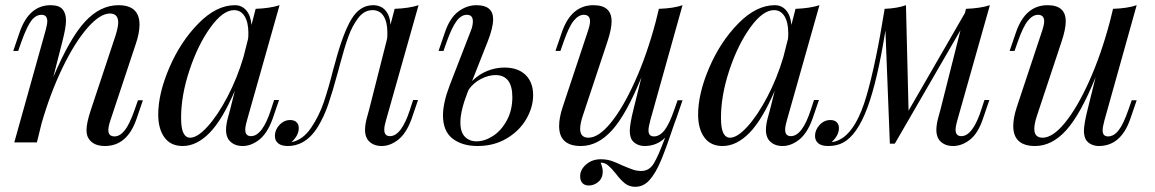

<svg xmlns="http://www.w3.org/2000/svg" viewBox="-20 -548 4444 739"><path d="M530 -162 505 -89Q469 14 384 14Q339 14 321 -15Q313 -27 313 -48Q313 -75 330 -126L425 -412Q435 -445 435 -461Q435 -496 403 -496Q365 -496 316.5 -440.5Q268 -385 221 -288Q174 -191 140 -73L122 0H35L155 -429Q162 -455 162 -466Q162 -491 140 -491Q118 -491 101 -469Q84 -447 63 -389L50 -352H31L56 -425Q92 -528 175 -528Q207 -528 220.5 -512.5Q234 -497 234 -469Q234 -442 220 -388L185 -251Q249 -402 307.5 -465Q366 -528 436 -528Q517 -528 517 -453Q517 -420 502 -377L405 -85Q397 -61 397 -47Q397 -23 421 -23Q441 -23 459.5 -45.5Q478 -68 498 -125L511 -162Z M1035 -163H1054L1029 -90Q1009 -35 978 -10.5Q947 14 914 14Q895 14 881 7Q867 0 859 -12Q850 -27 850 -47Q850 -68 857 -94Q864 -120 866 -127L884 -199Q836 -87 786.5 -36.5Q737 14 683 14Q637 14 613 -19Q589 -52 589 -107Q589 -188 632 -288Q675 -388 744 -458Q813 -528 884 -528Q911 -528 928 -508Q945 -488 948 -452L964 -514Q1019 -516 1056 -528L931 -86Q930 -82 927 -70.5Q924 -59 924 -49Q924 -24 946 -24Q990 -24 1023 -126ZM917 -328 935 -399Q936 -407 936 -421Q936 -462 921.5 -485.5Q907 -509 881 -509Q838 -509 790 -442.5Q742 -376 709.5 -278.5Q677 -181 677 -95Q677 -54 686 -36Q695 -18 712 -18Q740 -18 779 -61Q818 -104 855.5 -175.5Q893 -247 917 -328Z M1570 -163H1589L1564 -90Q1544 -35 1513 -10.5Q1482 14 1449 14Q1430 14 1416 7Q1402 0 1394 -12Q1385 -27 1385 -47Q1385 -68 1392 -94Q1399 -120 1401 -127L1470 -399Q1471 -407 1471 -422Q1471 -463 1456.5 -486Q1442 -509 1414 -509Q1382 -509 1359 -479Q1336 -449 1321 -407.5Q1306 -366 1289 -302L1281 -272Q1260 -195 1243.5 -146.5Q1227 -98 1202.5 -58.5Q1178 -19 1144 0Q1118 14 1088 14Q1063 14 1050.5 3.5Q1038 -7 1038 -25Q1038 -48 1055.5 -67Q1073 -86 1097 -86Q1113 -86 1121.5 -77.5Q1130 -69 1130 -55Q1130 -27 1102 -1H1103Q1146 -10 1177 -55.5Q1208 -101 1226.5 -155.5Q1245 -210 1263 -282L1269 -303Q1300 -420 1332.5 -474Q1365 -528 1416 -528Q1446 -528 1463.5 -508Q1481 -488 1483 -453L1499 -514Q1554 -516 1591 -528L1466 -86Q1465 -82 1462 -70.5Q1459 -59 1459 -49Q1459 -24 1481 -24Q1525 -24 1558 -126Z M2032 -182Q2032 -135 2005.5 -89.5Q1979 -44 1930 -15Q1881 14 1818 14Q1759 14 1722 -14.5Q1685 -43 1685 -104Q1685 -152 1711 -220L1792 -429Q1800 -448 1800 -466Q1800 -491 1777 -491Q1755 -491 1737 -466.5Q1719 -442 1700 -389L1687 -352H1668L1693 -425Q1712 -480 1744.5 -504Q1777 -528 1814 -528Q1878 -528 1878 -474Q1878 -441 1857 -388L1797 -236Q1823 -262 1855.5 -275Q1888 -288 1921 -288Q1974 -288 2003 -259.5Q2032 -231 2032 -182ZM1952 -174Q1952 -259 1887 -259Q1860 -259 1831 -244Q1802 -229 1784 -203L1779 -191Q1752 -121 1752 -77Q1752 -39 1769.5 -21.5Q1787 -4 1814 -4Q1846 -4 1878 -25Q1910 -46 1931 -85Q1952 -124 1952 -174Z M2588 -162H2607L2582 -89Q2580 -83 2578 -79Q2546 17 2525 67.5Q2504 118 2480.5 144.5Q2457 171 2425 171Q2402 171 2385.5 158Q2369 145 2350 120Q2333 99 2320.5 88.5Q2308 78 2292 78Q2300 99 2300 112Q2300 137 2283.5 151.5Q2267 166 2246 166Q2231 166 2222 157Q2213 148 2213 130Q2213 105 2236 85Q2259 65 2292 65Q2315 65 2333 71Q2351 77 2376 89Q2402 100 2416.5 105Q2431 110 2449 110Q2479 110 2496.5 81Q2514 52 2540 -18Q2508 14 2461 14Q2445 14 2431 7Q2417 0 2410 -13Q2404 -27 2404 -44Q2404 -70 2418 -126L2449 -251Q2391 -108 2336 -47Q2281 14 2216 14Q2132 14 2132 -63Q2132 -95 2146 -137L2243 -429Q2251 -453 2251 -466Q2251 -491 2227 -491Q2207 -491 2188.5 -468.5Q2170 -446 2150 -389L2137 -352H2118L2143 -425Q2179 -528 2264 -528Q2334 -528 2334 -466Q2334 -436 2318 -388L2223 -102Q2213 -72 2213 -52Q2213 -18 2245 -18Q2284 -18 2331 -75.5Q2378 -133 2424 -235Q2470 -337 2504 -465L2516 -514Q2573 -516 2607 -528L2483 -85Q2476 -59 2476 -46Q2476 -23 2497 -23Q2519 -23 2537.5 -46.5Q2556 -70 2575 -125Z M3113 -163H3132L3107 -90Q3087 -35 3056 -10.5Q3025 14 2992 14Q2973 14 2959 7Q2945 0 2937 -12Q2928 -27 2928 -47Q2928 -68 2935 -94Q2942 -120 2944 -127L2962 -199Q2914 -87 2864.5 -36.5Q2815 14 2761 14Q2715 14 2691 -19Q2667 -52 2667 -107Q2667 -188 2710 -288Q2753 -388 2822 -458Q2891 -528 2962 -528Q2989 -528 3006 -508Q3023 -488 3026 -452L3042 -514Q3097 -516 3134 -528L3009 -86Q3008 -82 3005 -70.5Q3002 -59 3002 -49Q3002 -24 3024 -24Q3068 -24 3101 -126ZM2995 -328 3013 -399Q3014 -407 3014 -421Q3014 -462 2999.5 -485.5Q2985 -509 2959 -509Q2916 -509 2868 -442.5Q2820 -376 2787.5 -278.5Q2755 -181 2755 -95Q2755 -54 2764 -36Q2773 -18 2790 -18Q2818 -18 2857 -61Q2896 -104 2933.5 -175.5Q2971 -247 2995 -328Z M3769 -163H3788L3763 -90Q3744 -34 3713 -10Q3682 14 3648 14Q3629 14 3615 7Q3601 0 3593 -12Q3584 -27 3584 -47Q3584 -68 3591 -94Q3598 -120 3600 -127L3677 -432L3424 5H3405L3388 -431Q3357 -236 3318 -132Q3279 -28 3225 1Q3201 14 3167 14Q3142 14 3129.5 3.5Q3117 -7 3117 -25Q3117 -48 3134.5 -67Q3152 -86 3176 -86Q3192 -86 3200.5 -77.5Q3209 -69 3209 -55Q3209 -27 3181 -1H3182Q3201 -3 3223 -17Q3279 -55 3315 -178.5Q3351 -302 3385 -514Q3434 -516 3467 -528L3477 -122L3694 -498L3698 -514Q3753 -516 3790 -528L3665 -86Q3664 -82 3661 -70.5Q3658 -59 3658 -49Q3658 -24 3680 -24Q3724 -24 3757 -126Z M4336 -162H4355L4330 -89Q4294 14 4209 14Q4193 14 4179 7Q4165 0 4158 -13Q4152 -27 4152 -44Q4152 -70 4166 -126L4197 -251Q4139 -108 4084 -47Q4029 14 3964 14Q3880 14 3880 -63Q3880 -95 3894 -137L3991 -429Q3999 -453 3999 -466Q3999 -491 3975 -491Q3955 -491 3936.5 -468.5Q3918 -446 3898 -389L3885 -352H3866L3891 -425Q3927 -528 4012 -528Q4082 -528 4082 -466Q4082 -436 4066 -388L3971 -102Q3961 -72 3961 -52Q3961 -18 3993 -18Q4032 -18 4079 -75.5Q4126 -133 4172 -235Q4218 -337 4252 -465L4264 -514Q4321 -516 4355 -528L4231 -85Q4224 -59 4224 -46Q4224 -23 4245 -23Q4267 -23 4285.5 -46.5Q4304 -70 4323 -125Z"/></svg>

Font: Playfair Display
Style: Italic
Weight: 400
Italic angle: -14°
Designer: Claus Eggers Sørensen
Foundry: Claus Eggers Sørensen
Version: Version 1.200; ttfautohint (v1.6)